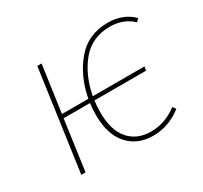

<svg xmlns="http://www.w3.org/2000/svg" viewBox="-117 -688 906 857"><g transform="rotate(-30 336.0 -259.5)"><path d="M302 -278H568L565 -258H299Q295 -230 295 -197Q295 -106 336.5 -58.5Q378 -11 450 -11Q522 -11 585 -59L597 -43Q529 10 449 10Q368 10 320 -44Q272 -98 272 -197Q272 -230 276 -258H140L104 0H82L155 -519H177L143 -278H279Q299 -384 360 -456.5Q421 -529 523 -529Q602 -529 652 -479L638 -465Q592 -509 522 -509Q430 -509 375 -442.5Q320 -376 302 -278Z"/></g></svg>

Font: Fira Sans Thin
Style: Italic
Weight: 250
Italic angle: -8°
Designer: Carrois Corporate & Edenspiekermann AG
Foundry: Carrois Corporate GbR & Edenspiekermann AG
Version: Version 4.203